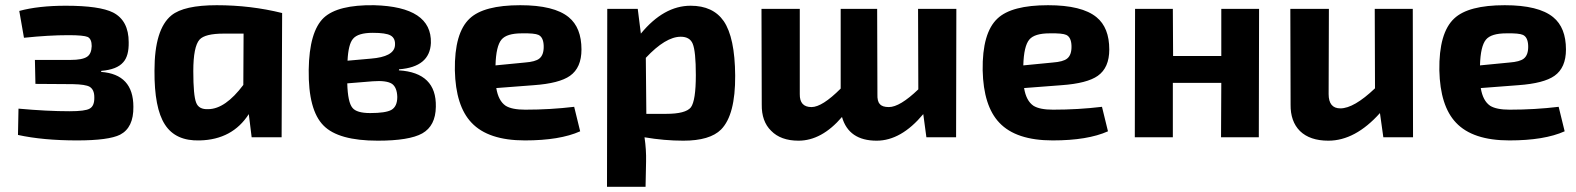

<svg xmlns="http://www.w3.org/2000/svg" viewBox="-20 -527 6051 737"><path d="M54 -485Q127 -505 233 -505Q362 -505 414 -479Q474 -448 474 -365Q475 -312 453 -288Q429 -260 369 -255L368 -251Q492 -242 492 -117Q493 -37 441 -10Q397 12 276 12Q145 12 49 -9L51 -110Q161 -100 247 -100Q307 -100 324 -110Q343 -120 342 -154Q342 -183 324 -194Q308 -203 260 -204L116 -205L114 -297H251Q296 -297 314 -309Q331 -320 332 -350Q332 -377 317 -385Q301 -392 243 -392Q167 -392 72 -382Z M946 0 935 -89Q872 9 747 12Q654 15 613 -49Q572 -112 573 -256Q573 -415 638 -468Q686 -507 812 -507Q942 -507 1063 -477L1061 0ZM839 -398Q767 -398 746 -375Q722 -348 722 -254Q722 -160 733 -133Q743 -106 780 -108Q845 -109 914 -201L915 -398Z M1511 -257Q1656 -248 1653 -117Q1652 -44 1601 -15Q1551 13 1430 13Q1279 13 1222 -45Q1163 -104 1165 -259Q1167 -406 1223 -459Q1277 -509 1416 -507Q1638 -501 1634 -362Q1630 -270 1512 -261ZM1404 -302Q1491 -309 1496 -351Q1499 -380 1479 -391Q1461 -401 1411 -401Q1354 -401 1335 -378Q1317 -357 1314 -294ZM1313 -207Q1315 -134 1333 -113Q1349 -93 1401 -93Q1460 -93 1482 -105Q1505 -118 1505 -155Q1504 -191 1485 -205Q1464 -219 1411 -215Z M2207 -23Q2129 12 1995 12Q1854 12 1790 -56Q1729 -120 1726 -257Q1724 -401 1783 -456Q1837 -507 1977 -507Q2107 -507 2163 -461Q2212 -421 2212 -337Q2212 -267 2168 -236Q2127 -207 2029 -200L1885 -189Q1893 -140 1921 -121Q1945 -106 1996 -106Q2093 -106 2184 -117ZM1995 -287Q2035 -290 2050 -302Q2068 -316 2067 -351Q2066 -384 2047 -393Q2032 -400 1983 -399Q1925 -399 1905 -375Q1884 -350 1882 -276Z M2440 -398Q2528 -505 2631 -505Q2717 -505 2758 -446Q2801 -383 2802 -237Q2803 -86 2748 -30Q2705 13 2603 13Q2530 13 2454 0Q2461 47 2460 93L2458 190H2310L2311 -493H2428ZM2537 -90Q2612 -90 2632 -115Q2651 -141 2651 -239Q2651 -330 2639 -359Q2628 -386 2593 -386Q2535 -386 2459 -305L2461 -90Z M3650 0H3536L3524 -89Q3439 13 3345 13Q3238 13 3212 -78Q3134 13 3045 13Q2977 13 2940 -25Q2903 -61 2904 -126L2903 -493H3050V-166Q3049 -116 3095 -116Q3136 -116 3207 -187V-493H3347L3348 -166Q3347 -138 3357 -128Q3366 -116 3392 -116Q3434 -116 3505 -184L3504 -493H3651Z M4233 -23Q4155 12 4021 12Q3880 12 3816 -56Q3755 -120 3752 -257Q3750 -401 3809 -456Q3863 -507 4003 -507Q4133 -507 4189 -461Q4238 -421 4238 -337Q4238 -267 4194 -236Q4153 -207 4055 -200L3911 -189Q3919 -140 3947 -121Q3971 -106 4022 -106Q4119 -106 4210 -117ZM4021 -287Q4061 -290 4076 -302Q4094 -316 4093 -351Q4092 -384 4073 -393Q4058 -400 4009 -399Q3951 -399 3931 -375Q3910 -350 3908 -276Z M4812 0H4667L4668 -209H4482V0H4336L4337 -493H4482L4483 -312H4668V-493H4813Z M5404 0H5290L5277 -93Q5182 13 5079 13Q5008 13 4970 -24Q4933 -61 4934 -126L4933 -493H5081L5080 -166Q5080 -111 5125 -111Q5177 -111 5258 -188L5257 -493H5403Z M5986 -23Q5908 12 5774 12Q5633 12 5569 -56Q5508 -120 5505 -257Q5503 -401 5562 -456Q5616 -507 5756 -507Q5886 -507 5942 -461Q5991 -421 5991 -337Q5991 -267 5947 -236Q5906 -207 5808 -200L5664 -189Q5672 -140 5700 -121Q5724 -106 5775 -106Q5872 -106 5963 -117ZM5774 -287Q5814 -290 5829 -302Q5847 -316 5846 -351Q5845 -384 5826 -393Q5811 -400 5762 -399Q5704 -399 5684 -375Q5663 -350 5661 -276Z"/></svg>

Font: Taylor Sans Bold LRS
Style: Bold
Weight: 700
Italic angle: -8°
Designer: Natanael Gama
Version: Version 1.001 September 8, 2015